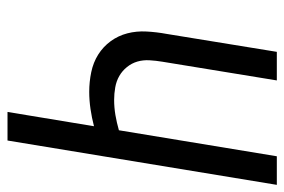

<svg xmlns="http://www.w3.org/2000/svg" viewBox="-146 -630 775 524"><g transform="rotate(90 242.0 -367.5)"><path d="M285 0 324 -236Q301 -230 277 -226.5Q253 -223 230 -223Q203 -223 176.5 -228.5Q150 -234 128.5 -247.5Q107 -261 92 -281.5Q77 -302 70.5 -327Q64 -352 65.5 -379.5Q67 -407 72 -434L121 -735H199L148 -423Q145 -405 144 -387.5Q143 -370 147.5 -354.5Q152 -339 162.5 -326Q173 -313 187 -305Q201 -297 218 -294Q235 -291 252 -291Q273 -291 293.5 -294.5Q314 -298 335 -304L406 -735H484L363 0Z"/></g></svg>

Font: Iosevka QP
Style: Italic
Weight: 400
Italic angle: -9°
Designer: Belleve Invis
Foundry: Belleve Invis
Version: Version 20.0.0; ttfautohint (v1.8.4)